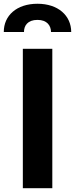

<svg xmlns="http://www.w3.org/2000/svg" viewBox="-56 -982 392 1002"><path d="M217 -727.3H63.2V0H217ZM-36.2 -815H69.2C68.9 -847.7 88.1 -878.2 139.6 -878.2C190 -878.2 209.9 -848 210.2 -815H315.7C315.3 -900.9 247.2 -962.4 139.6 -962.4C31.2 -962.4 -36.6 -900.9 -36.2 -815Z"/></svg>

Font: Karasuma Gothic
Style: Bold
Weight: 700
Designer: Rasmus Andersson / Ryoko Nishizuka
Foundry: Genbu
Version: Version 1.00